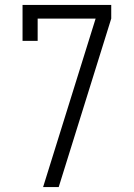

<svg xmlns="http://www.w3.org/2000/svg" viewBox="-20 -755 540 775"><path d="M154 0 366 -680H132V-590H71V-735H429V-680L217 0Z"/></svg>

Font: Iosevka Curly Slab Light
Style: Regular
Weight: 300
Monospace: yes
Designer: Belleve Invis
Foundry: Belleve Invis
Version: Version 22.1.2; ttfautohint (v1.8.4)